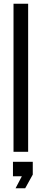

<svg xmlns="http://www.w3.org/2000/svg" viewBox="-20 -820 225 1037"><path d="M53 0V-800H132V0ZM50 132V54H157V123L116 197H64L98 132Z"/></svg>

Font: Big Shoulders Text
Style: Regular
Weight: 400
Designer: Patric King
Foundry: XO Type Co
Version: Version 1.000; ttfautohint (v1.8.2)